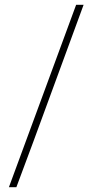

<svg xmlns="http://www.w3.org/2000/svg" viewBox="-20 -758 377 797"><path d="M327 -738Q257 -549 188 -359.5Q119 -170 48 19H17Q87 -170 156.5 -359.5Q226 -549 296 -738Z"/></svg>

Font: Josefin Sans Thin ExtraLight
Style: Regular
Weight: 250
Version: Version 2.001